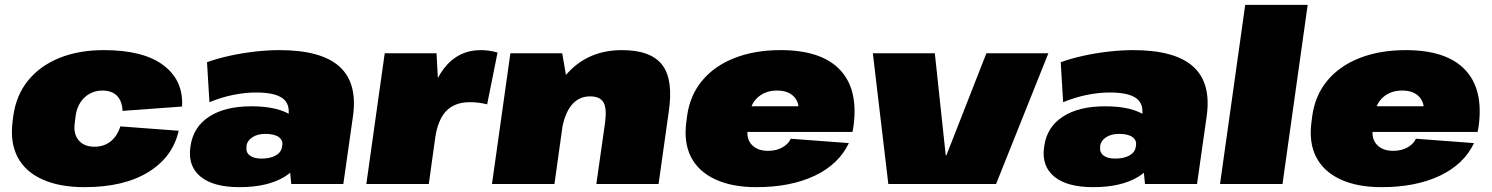

<svg xmlns="http://www.w3.org/2000/svg" viewBox="-20 -760 6164 793"><path d="M329 13Q225 13 154 -19.5Q83 -52 52 -112.5Q21 -173 32 -258L35 -282Q47 -367 96 -427.5Q145 -488 225 -520.5Q305 -553 409 -553Q572 -553 655 -490.5Q738 -428 732 -320L486 -302Q485 -341 464 -363.5Q443 -386 402 -386Q375 -386 351.5 -373.5Q328 -361 313 -338.5Q298 -316 293 -286L289 -254Q282 -208 304.5 -181Q327 -154 370 -154Q410 -154 437.5 -176.5Q465 -199 477 -238L718 -220Q694 -112 593 -49.5Q492 13 329 13Z M1162 -216 1171 -281Q1179 -331 1146.5 -354.5Q1114 -378 1038 -378Q992 -378 943 -368Q894 -358 845 -338L835 -503Q876 -518 928 -529.5Q980 -541 1033.5 -547Q1087 -553 1134 -553Q1306 -553 1381.5 -485.5Q1457 -418 1438 -281L1398 0H1183ZM969 13Q862 13 809 -30Q756 -73 766 -150L767 -157Q778 -235 843.5 -278Q909 -321 1019 -321Q1133 -321 1190.5 -278.5Q1248 -236 1237 -158L1236 -151Q1226 -73 1155.5 -30Q1085 13 969 13ZM1060 -105Q1096 -105 1119 -118Q1142 -131 1145 -154L1146 -160Q1149 -181 1131 -194Q1113 -207 1076 -207Q1044 -207 1023 -193.5Q1002 -180 998 -159V-153Q995 -131 1011.5 -118Q1028 -105 1060 -105Z M1569 -540H1783L1795 -317L1751 0H1493ZM1734 -251Q1755 -401 1813.5 -477Q1872 -553 1966 -553Q1983 -553 2000.5 -550.5Q2018 -548 2035 -543L1992 -329Q1957 -338 1921 -338Q1858 -338 1823 -301.5Q1788 -265 1777 -188Z M2479 -253Q2487 -312 2472.5 -337Q2458 -362 2417 -362Q2370 -362 2340 -325Q2310 -288 2299 -214L2203 -114L2214 -190Q2240 -367 2326 -460Q2412 -553 2549 -553Q2668 -553 2715 -492Q2762 -431 2742 -298L2700 0H2443ZM2088 -540H2302L2326 -401L2270 0H2012Z M3104 13Q3003 13 2933.5 -19.5Q2864 -52 2833.5 -112.5Q2803 -173 2815 -258L2818 -282Q2830 -367 2880.5 -427.5Q2931 -488 3014 -520.5Q3097 -553 3204 -553Q3372 -553 3449 -472Q3526 -391 3505 -238L3501 -215H3020L3035 -321H3314L3276 -281L3278 -294Q3283 -336 3259 -361Q3235 -386 3189 -386Q3144 -386 3113.5 -361Q3083 -336 3077 -294L3068 -228Q3062 -186 3085.5 -161.5Q3109 -137 3152 -137Q3187 -137 3212 -151.5Q3237 -166 3246 -187L3486 -169Q3444 -81 3344.5 -34Q3245 13 3104 13Z M3585 -540H3841L3886 -119H3889L4054 -540H4310L4094 0H3649Z M4688 -216 4697 -281Q4705 -331 4672.5 -354.5Q4640 -378 4564 -378Q4518 -378 4469 -368Q4420 -358 4371 -338L4361 -503Q4402 -518 4454 -529.5Q4506 -541 4559.5 -547Q4613 -553 4660 -553Q4832 -553 4907.5 -485.5Q4983 -418 4964 -281L4924 0H4709ZM4495 13Q4388 13 4335 -30Q4282 -73 4292 -150L4293 -157Q4304 -235 4369.5 -278Q4435 -321 4545 -321Q4659 -321 4716.5 -278.5Q4774 -236 4763 -158L4762 -151Q4752 -73 4681.5 -30Q4611 13 4495 13ZM4586 -105Q4622 -105 4645 -118Q4668 -131 4671 -154L4672 -160Q4675 -181 4657 -194Q4639 -207 4602 -207Q4570 -207 4549 -193.5Q4528 -180 4524 -159V-153Q4521 -131 4537.5 -118Q4554 -105 4586 -105Z M5381 -740 5277 0H5019L5123 -740Z M5686 13Q5585 13 5515.5 -19.5Q5446 -52 5415.5 -112.5Q5385 -173 5397 -258L5400 -282Q5412 -367 5462.5 -427.5Q5513 -488 5596 -520.5Q5679 -553 5786 -553Q5954 -553 6031 -472Q6108 -391 6087 -238L6083 -215H5602L5617 -321H5896L5858 -281L5860 -294Q5865 -336 5841 -361Q5817 -386 5771 -386Q5726 -386 5695.5 -361Q5665 -336 5659 -294L5650 -228Q5644 -186 5667.5 -161.5Q5691 -137 5734 -137Q5769 -137 5794 -151.5Q5819 -166 5828 -187L6068 -169Q6026 -81 5926.5 -34Q5827 13 5686 13Z"/></svg>

Font: Pathway Extreme 28pt Black
Style: Italic
Weight: 900
Italic angle: -8°
Designer: Eduardo Rodriguez Tunni
Foundry: Eduardo Rodriguez Tunni
Version: Version 1.001;gftools[0.9.26]